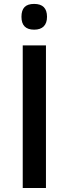

<svg xmlns="http://www.w3.org/2000/svg" viewBox="-20 -941 344 961"><path d="M93.8 0V-713.9H210V0ZM87.4 -856.9Q87.4 -889.6 102.8 -905.5Q118.2 -921.4 150.9 -921.4Q215.3 -921.4 215.3 -856.9Q215.3 -825.7 199 -809.1Q182.6 -792.5 150.9 -792.5Q87.4 -792.5 87.4 -856.9Z"/></svg>

Font: Viking Open Sans Light
Style: Bold
Weight: 600
Foundry: Ascender Corporation
Version: Version 2.001